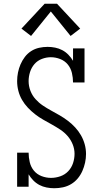

<svg xmlns="http://www.w3.org/2000/svg" viewBox="-20 -992 540 1020"><path d="M268 8Q248 8 227.5 4Q207 0 189 -9.5Q171 -19 156.5 -34Q142 -49 132 -66V0H71V-181H132Q132 -156 138 -130.5Q144 -105 160 -85.5Q176 -66 200.5 -56.5Q225 -47 251 -47Q276 -47 300.5 -55.5Q325 -64 342.5 -82.5Q360 -101 368 -125.5Q376 -150 376 -175Q376 -201 366 -225.5Q356 -250 339 -269.5Q322 -289 300 -303.5Q278 -318 255.5 -330.5Q233 -343 210 -356Q187 -369 166.5 -385Q146 -401 128 -420Q110 -439 97 -461.5Q84 -484 77.5 -509.5Q71 -535 71 -561Q71 -584 75.5 -606.5Q80 -629 89 -650Q98 -671 112 -689.5Q126 -708 145.5 -720.5Q165 -733 187.5 -738Q210 -743 233 -743Q253 -743 273 -739Q293 -735 311 -725.5Q329 -716 343.5 -701Q358 -686 368 -669V-735H429V-554H368Q368 -579 362 -604.5Q356 -630 340 -649.5Q324 -669 299.5 -678.5Q275 -688 250 -688Q226 -688 202.5 -679Q179 -670 163 -651.5Q147 -633 139.5 -609Q132 -585 132 -561Q132 -535 141.5 -510Q151 -485 168.5 -465.5Q186 -446 207.5 -431.5Q229 -417 252 -404.5Q275 -392 297.5 -379Q320 -366 341 -350Q362 -334 379.5 -315Q397 -296 410 -273.5Q423 -251 430 -225.5Q437 -200 437 -174Q437 -151 432 -128Q427 -105 417.5 -83.5Q408 -62 393 -44Q378 -26 358 -14Q338 -2 315 3Q292 8 268 8ZM145 -801 94 -840 217 -972H283L406 -840L355 -801L250 -931Z"/></svg>

Font: Iosevka Slab Light
Style: Regular
Weight: 300
Monospace: yes
Designer: Belleve Invis
Foundry: Belleve Invis
Version: Version 11.1.0; ttfautohint (v1.8.3)